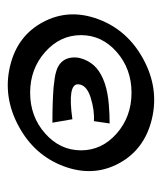

<svg xmlns="http://www.w3.org/2000/svg" viewBox="19 -604 421 500"><g transform="rotate(90 230.0 -354.5)"><path d="M116 -261Q160 -222 222 -222Q284 -222 328 -261Q372 -300 372 -354.5Q372 -409 328 -447.5Q284 -486 222 -486Q160 -486 116 -447.5Q72 -409 72 -354.5Q72 -300 116 -261ZM290.5 -539Q370 -520 406 -453Q442 -386 413.5 -309.5Q385 -233 309 -192Q233 -151 153.5 -169.5Q74 -188 38 -255.5Q2 -323 30.5 -399.5Q59 -476 135 -517Q211 -558 290.5 -539ZM296 -388Q268 -390 234.5 -379.5Q201 -369 200 -347Q199 -319 291 -332L300 -280Q246 -280 208 -283Q193 -285 184 -286Q175 -287 163 -291Q151 -295 143 -303Q135 -311 132 -322Q127 -342 135 -362Q143 -382 158 -395Q190 -422 254 -427Q278 -429 302 -429Z"/></g></svg>

Font: LONDON PRESLEY
Style: Regular
Weight: 400
Version: Version 001.000